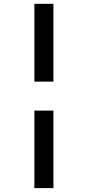

<svg xmlns="http://www.w3.org/2000/svg" viewBox="-20 -889 457 1000"><path d="M258.3 -869.1V-463.9H159.2V-869.1ZM258.3 -313V90.8H159.2V-313Z"/></svg>

Font: Merriweather Sans
Style: Regular
Weight: 400
Designer: Eben Sorkin
Foundry: Eben Sorkin
Version: Version 1.006; ttfautohint (v1.4.1) -l 6 -r 50 -G 0 -x 11 -H